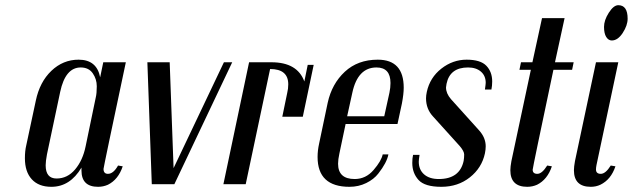

<svg xmlns="http://www.w3.org/2000/svg" viewBox="-20 -710 2439 740"><path d="M396 -40Q417 -40 435 -72L453 -69Q436 -18 396 2Q378 10 358 10Q294 10 294 -53V-64Q250 10 178 10Q129 10 102.5 -19Q76 -48 76 -100Q76 -128 81 -149L118 -322Q133 -394 178 -437Q223 -480 283 -480Q353 -480 366 -412L378 -470H465Q379 -65 379 -59Q379 -40 396 -40ZM349 -334Q353 -350 353 -377.5Q353 -405 337.5 -427.5Q322 -450 291 -450Q232 -450 212 -356L161 -115Q156 -88 156 -73Q156 -22 198 -22Q240 -22 269.5 -57Q299 -92 310 -146Z M875 -470 652 0H565L548 -470H634L649 -62L843 -470Z M1091 -385Q1091 -444 1021 -444L927 0H841L940 -470H1026Q1126 -470 1153 -396L1166 -460H1189L1147 -260H1068L1087 -352Q1091 -368 1091 -385Z M1283 -79Q1283 -20 1347 -20Q1390 -20 1420 -55Q1450 -90 1455 -115H1477Q1471 -83 1438 -41Q1421 -19 1391.5 -4.5Q1362 10 1327 10Q1204 10 1204 -105Q1204 -130 1210 -157L1243 -314Q1259 -387 1309 -433.5Q1359 -480 1436 -480Q1536 -480 1536 -372Q1536 -348 1529 -311L1512 -232H1312L1288 -118Q1283 -95 1283 -79ZM1485 -390Q1485 -450 1431 -450Q1359 -450 1338 -353L1318 -262H1461L1481 -353Q1485 -372 1485 -390Z M1569 -82Q1569 -100 1572 -113H1597Q1594 -94 1594 -87Q1594 -56 1614.5 -38Q1635 -20 1671 -20Q1752 -20 1767 -90Q1769 -102 1769 -114.5Q1769 -127 1752 -147L1649 -261Q1622 -290 1622 -331Q1622 -342 1625 -356Q1637 -411 1681 -445.5Q1725 -480 1778.5 -480Q1832 -480 1854.5 -456.5Q1877 -433 1877 -396Q1877 -380 1874 -365H1849Q1852 -386 1852 -391Q1852 -418 1833.5 -434Q1815 -450 1784 -450Q1714 -450 1701 -387Q1699 -377 1699 -373Q1699 -350 1718 -328L1827 -207Q1852 -179 1852 -146Q1852 -134 1849 -119Q1837 -63 1791 -26.5Q1745 10 1681 10Q1617 10 1593 -16.5Q1569 -43 1569 -82Z M2089 -72 2107 -69Q2090 -18 2050 2Q2032 10 2012 10Q1947 10 1947 -54Q1947 -67 1951 -89L2026 -441H1982L1988 -470H2032L2069 -640H2156L2119 -470H2191L2185 -441H2113Q2033 -63 2033 -56Q2033 -40 2051 -40Q2069 -40 2089 -72Z M2338 -554Q2325 -554 2316.5 -567.5Q2308 -581 2308 -606.5Q2308 -632 2326.5 -661Q2345 -690 2363 -690Q2381 -690 2390 -677Q2399 -664 2399 -638Q2399 -612 2380 -583Q2361 -554 2338 -554ZM2277 -57Q2277 -40 2295.5 -40Q2314 -40 2334 -72L2352 -69Q2335 -18 2294 2Q2277 10 2257 10Q2192 10 2192 -54Q2192 -67 2196 -89L2277 -470H2363L2279 -74Q2277 -64 2277 -57Z"/></svg>

Font: Trochut
Style: Italic
Weight: 400
Italic angle: -12°
Designer: Andreu Balius
Foundry: Andreu Balius
Version: Version 1.001